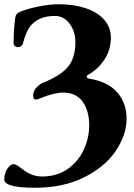

<svg xmlns="http://www.w3.org/2000/svg" viewBox="-50 -684 631 904"><path d="M-30 161Q-30 134 -16 111.5Q-2 89 15 89Q22 89 31.5 95Q41 101 51 109L69 122Q106 147 148 147Q219 147 269.5 111Q320 75 345 19.5Q370 -36 370 -94Q370 -161 339.5 -204.5Q309 -248 247 -248Q206 -248 144 -223Q125 -215 120 -215Q106 -215 106 -232Q106 -246 113 -260Q118 -269 129.5 -279.5Q141 -290 152 -294Q236 -328 270.5 -370Q305 -412 305 -486Q305 -535 278 -572Q251 -609 208 -609Q131 -609 92 -560Q73 -536 58 -480Q56 -471 49 -466.5Q42 -462 34 -462Q26 -462 20 -467Q14 -472 14 -480Q14 -546 22 -601Q24 -620 43 -628Q80 -643 131.5 -653.5Q183 -664 227 -664Q299 -664 354.5 -645Q410 -626 441 -590.5Q472 -555 472 -508Q472 -450 442 -404Q412 -358 365 -332Q358 -328 358 -323Q358 -320 361 -317.5Q364 -315 368 -314Q458 -300 502 -249Q546 -198 546 -126Q546 -49 495 26.5Q444 102 346 151Q248 200 115 200Q-30 200 -30 161Z"/></svg>

Font: EB Garamond ExtraBold
Style: Regular
Weight: 800
Designer: Georg Duffner and Octavio Pardo
Foundry: Georg Duffner
Version: Version 1.000